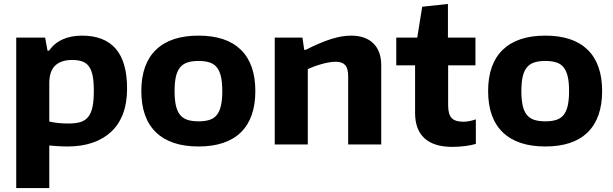

<svg xmlns="http://www.w3.org/2000/svg" viewBox="-20 -730 3098 970"><path d="M62 -540H208L220 -474H228Q254 -512 296.5 -531Q339 -550 394 -550Q507 -550 564.5 -484Q622 -418 622 -282Q622 -210 601.5 -155.5Q581 -101 542 -64.5Q503 -28 447.5 -9Q392 10 323 10Q298 10 274 8.5Q250 7 229 5V220H62ZM327 -106Q363 -106 387 -113.5Q411 -121 426 -140Q441 -159 447.5 -190.5Q454 -222 454 -270Q454 -315 448.5 -345Q443 -375 430 -393.5Q417 -412 396 -419.5Q375 -427 344 -427Q289 -427 259 -399Q229 -371 229 -309V-116Q249 -111 273.5 -108.5Q298 -106 327 -106Z M983 10Q842 10 768 -61.5Q694 -133 694 -270Q694 -407 768 -478.5Q842 -550 983 -550Q1124 -550 1197 -478.5Q1270 -407 1270 -270Q1270 -133 1197 -61.5Q1124 10 983 10ZM983 -117Q1016 -117 1039 -124.5Q1062 -132 1076 -150Q1090 -168 1096.5 -197.5Q1103 -227 1103 -270Q1103 -313 1096.5 -342Q1090 -371 1076 -389Q1062 -407 1039 -414.5Q1016 -422 983 -422Q950 -422 927 -414.5Q904 -407 889.5 -389Q875 -371 868.5 -342Q862 -313 862 -270Q862 -227 868.5 -197.5Q875 -168 889.5 -150Q904 -132 927 -124.5Q950 -117 983 -117Z M1368 -540H1508L1517 -478H1524Q1599 -516 1653.5 -533Q1708 -550 1754 -550Q1826 -550 1866 -511Q1906 -472 1906 -400V0H1739V-344Q1739 -384 1724 -401Q1709 -418 1677 -418Q1649 -418 1611 -408Q1573 -398 1535 -381V0H1368Z M2265 12Q2172 12 2124.5 -31.5Q2077 -75 2077 -160V-400H1982V-540H2088L2113 -696L2243 -710V-540H2382V-400H2244V-198Q2244 -153 2261.5 -134Q2279 -115 2321 -115Q2349 -115 2384 -127V-3Q2361 4 2329 8Q2297 12 2265 12Z M2735 10Q2594 10 2520 -61.5Q2446 -133 2446 -270Q2446 -407 2520 -478.5Q2594 -550 2735 -550Q2876 -550 2949 -478.5Q3022 -407 3022 -270Q3022 -133 2949 -61.5Q2876 10 2735 10ZM2735 -117Q2768 -117 2791 -124.5Q2814 -132 2828 -150Q2842 -168 2848.5 -197.5Q2855 -227 2855 -270Q2855 -313 2848.5 -342Q2842 -371 2828 -389Q2814 -407 2791 -414.5Q2768 -422 2735 -422Q2702 -422 2679 -414.5Q2656 -407 2641.5 -389Q2627 -371 2620.5 -342Q2614 -313 2614 -270Q2614 -227 2620.5 -197.5Q2627 -168 2641.5 -150Q2656 -132 2679 -124.5Q2702 -117 2735 -117Z"/></svg>

Font: Encode Sans Normal
Style: Bold
Weight: 700
Designer: Pablo Impallari, Andres Torresi
Foundry: Pablo Impallari, Andres Torresi
Version: Version 1.000; ttfautohint (v1.00) -l 8 -r 50 -G 200 -x 14 -